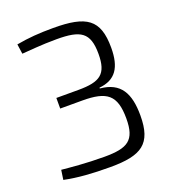

<svg xmlns="http://www.w3.org/2000/svg" viewBox="-130 -796 808 902"><g transform="rotate(-20 274.0 -345.0)"><path d="M61 -634C96 -636 156 -643 235 -643C355 -643 397 -619 397 -511C397 -410 359 -384 250 -384H140V-331H250C373 -331 416 -299 416 -181C416 -72 375 -47 258 -47C166 -47 89 -55 46 -59L39 -11C106 3 179 8 268 8C424 8 483 -30 483 -172C483 -282 449 -347 347 -356V-360C429 -368 463 -419 463 -518C463 -660 404 -698 238 -698C167 -698 115 -694 54 -683Z"/></g></svg>

Font: SnT
Style: Regular
Weight: 300
Designer: Natanael Gama
Version: Version 1.001;PS 001.001;hotconv 1.0.70;makeotf.lib2.5.58329